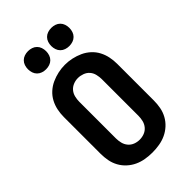

<svg xmlns="http://www.w3.org/2000/svg" viewBox="-284 -1061 1167 1167"><g transform="rotate(-45 300.0 -477.5)"><path d="M300 8Q270 8 240 3Q210 -2 183 -14.5Q156 -27 133.5 -47.5Q111 -68 96.5 -94.5Q82 -121 76.5 -150.5Q71 -180 71 -210V-525Q71 -555 77 -584.5Q83 -614 97 -640.5Q111 -667 133.5 -687.5Q156 -708 183.5 -720.5Q211 -733 240.5 -739.5Q270 -746 300 -746Q330 -746 359.5 -739.5Q389 -733 416.5 -720.5Q444 -708 466.5 -687.5Q489 -667 503 -640.5Q517 -614 523 -584.5Q529 -555 529 -525V-210Q529 -180 523.5 -150.5Q518 -121 503.5 -94.5Q489 -68 466.5 -47.5Q444 -27 417 -14.5Q390 -2 360 3Q330 8 300 8ZM300 -102Q321 -102 340.5 -109.5Q360 -117 373.5 -133Q387 -149 392 -169.5Q397 -190 397 -210V-525Q397 -545 392 -566Q387 -587 373.5 -602.5Q360 -618 339.5 -625.5Q319 -633 299 -633Q278 -633 258.5 -625Q239 -617 226 -601.5Q213 -586 208 -565.5Q203 -545 203 -525V-210Q203 -190 208 -169.5Q213 -149 226.5 -133Q240 -117 259.5 -109.5Q279 -102 300 -102ZM400 -807Q384 -807 369 -812Q354 -817 343 -828Q332 -839 327 -854Q322 -869 322 -885Q322 -901 327 -916Q332 -931 343 -942Q354 -953 369 -958Q384 -963 400 -963Q416 -963 431 -958Q446 -953 457 -942Q468 -931 473 -916Q478 -901 478 -885Q478 -869 473 -854Q468 -839 457 -828Q446 -817 431 -812Q416 -807 400 -807ZM200 -807Q184 -807 169 -812Q154 -817 143 -828Q132 -839 127 -854Q122 -869 122 -885Q122 -901 127 -916Q132 -931 143 -942Q154 -953 169 -958Q184 -963 200 -963Q216 -963 231 -958Q246 -953 257 -942Q268 -931 273 -916Q278 -901 278 -885Q278 -869 273 -854Q268 -839 257 -828Q246 -817 231 -812Q216 -807 200 -807Z"/></g></svg>

Font: Iosevka Custom XBdEx
Style: Regular
Weight: 800
Width: 7
Monospace: yes
Designer: Belleve Invis
Foundry: Belleve Invis
Version: Version 11.2.4; ttfautohint (v1.8.4)